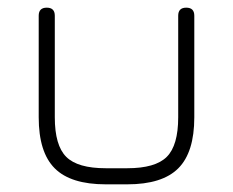

<svg xmlns="http://www.w3.org/2000/svg" viewBox="-20 -481 608 501"><path d="M81 -175V-440Q81 -461 102 -461Q123 -461 123 -440V-175Q123 -101.5 152.8 -71.8Q182.5 -42 256 -42H312Q385.5 -42 415.2 -71.8Q445 -101.5 445 -175V-440Q445 -461 466 -461Q487 -461 487 -440V-175Q487 -83.5 445.2 -41.8Q403.5 0 312 0H256Q164.5 0 122.8 -41.8Q81 -83.5 81 -175Z"/></svg>

Font: Jura Light Light
Style: Regular
Weight: 300
Version: Version 5.106